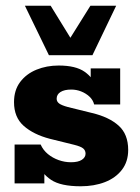

<svg xmlns="http://www.w3.org/2000/svg" viewBox="-20 -641 489 671"><path d="M262 10Q192 10 158.5 -12.5Q125 -35 116 -67L135 -75V0H31V-136H122Q131 -116 147.5 -102.5Q164 -89 185 -81.5Q206 -74 228 -74Q253 -74 266 -82.5Q279 -91 279 -104Q279 -115 271 -122Q263 -129 239 -135L154 -156Q97 -171 63 -201Q29 -231 29 -284Q29 -326 50.5 -354.5Q72 -383 107.5 -397.5Q143 -412 185 -412Q245 -412 276 -390Q307 -368 315 -337L297 -338V-402H400V-276H309Q305 -292 292.5 -303.5Q280 -315 263.5 -321.5Q247 -328 229 -328Q205 -328 191.5 -319.5Q178 -311 178 -296Q178 -286 186.5 -279.5Q195 -273 217 -267L302 -246Q361 -232 394.5 -202Q428 -172 428 -117Q428 -76 406 -47.5Q384 -19 346.5 -4.5Q309 10 262 10ZM151 -448 67 -621H157L226 -509L296 -621H386L303 -448Z"/></svg>

Font: Rokkitt SemiBold ExtraBold
Style: Regular
Weight: 800
Version: Version 3.103